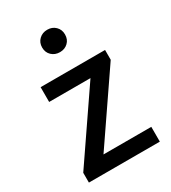

<svg xmlns="http://www.w3.org/2000/svg" viewBox="-174 -790 780 878"><g transform="rotate(-30 216.5 -350.5)"><path d="M32.7 0V-51.8L277.8 -410.2H59.6V-488.3H399.9V-436.5L154.8 -78.1H407.2V0ZM216.8 -582.5Q190.9 -582.5 173.6 -598.9Q156.2 -615.2 156.2 -641.6Q156.2 -667.5 173.6 -684.1Q190.9 -700.7 216.8 -700.7Q242.7 -700.7 259.8 -684.1Q276.9 -667.5 276.9 -641.6Q276.9 -615.2 259.8 -598.9Q242.7 -582.5 216.8 -582.5Z"/></g></svg>

Font: Varta Light SemiBold
Style: Regular
Weight: 600
Version: Version 1.004